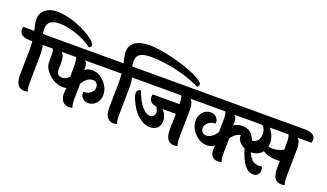

<svg xmlns="http://www.w3.org/2000/svg" viewBox="-169 -1560 3689 2168"><g transform="rotate(20 1675.5 -476.0)"><path d="M73 -145 78 -458Q78 -496 74 -552H43Q-83 -552 -83 -642Q-83 -659 -78 -669H55Q53 -677 46.5 -702.5Q40 -728 38 -738Q31 -773 31 -800Q31 -877 86.5 -919.5Q142 -962 223.5 -962Q305 -962 395.5 -936Q486 -910 556.5 -874Q627 -838 675 -800.5Q723 -763 723 -738.5Q723 -714 698 -705Q602 -773 494 -808.5Q386 -844 295 -844Q152 -844 152 -731Q152 -694 159 -669H220Q346 -669 346 -584Q346 -566 339 -552H199Q211 -507 211 -454L206 -105Q206 -25 221 0Q204 7 179 7Q73 7 73 -145Z M613 -321 614 -448Q614 -529 599 -552H425Q463 -523 463 -431L461 -370Q461 -324 475 -301.5Q489 -279 530 -279Q571 -279 613 -321ZM745 -285 742 -105Q742 -25 757 0Q740 7 715 7Q661 7 635.5 -30.5Q610 -68 610 -111.5Q610 -155 618 -187Q598 -181 576 -181Q485 -181 408.5 -250Q332 -319 332 -393.5Q332 -468 331 -501Q330 -534 317 -552Q209 -557 209 -642Q209 -659 214 -669H997Q1123 -669 1123 -584Q1123 -566 1116 -552H708Q737 -526 737 -473Q737 -464 735 -444Q769 -476 821 -476Q903 -476 969 -407.5Q1035 -339 1035 -252Q1035 -195 997.5 -152.5Q960 -110 902 -110Q861 -110 835 -136.5Q809 -163 809 -200Q809 -206 810 -211Q872 -211 908 -250Q931 -276 931 -307.5Q931 -339 912 -356.5Q893 -374 867 -374Q800 -374 745 -285Z M1146 -145 1151 -458Q1151 -496 1147 -552H1116Q990 -552 990 -642Q990 -659 995 -669H1128Q1126 -679 1119.5 -703Q1113 -727 1111 -738Q1104 -774 1104 -798Q1104 -879 1165.5 -920.5Q1227 -962 1339.5 -962Q1452 -962 1618.5 -920.5Q1785 -879 1901.5 -825.5Q2018 -772 2018 -738Q2018 -714 1996 -705Q1860 -772 1697 -808Q1534 -844 1395 -844Q1310 -844 1267.5 -818Q1225 -792 1225 -728Q1225 -693 1232 -669H1293Q1419 -669 1419 -584Q1419 -566 1412 -552H1272Q1284 -506 1284 -454L1279 -105Q1279 -25 1294 0Q1277 7 1252 7Q1146 7 1146 -145Z M1873 -145 1877 -335H1718Q1771 -277 1771 -215.5Q1771 -154 1738 -123Q1705 -92 1650 -92Q1595 -92 1539 -130Q1483 -168 1448 -220Q1413 -272 1391.5 -321.5Q1370 -371 1370 -398Q1370 -425 1383.5 -437Q1397 -449 1416 -450Q1459 -329 1511 -271.5Q1563 -214 1606 -214Q1636 -214 1651 -231Q1666 -248 1666 -276Q1666 -304 1640 -337Q1552 -348 1552 -425Q1552 -442 1557 -452H1878Q1878 -527 1863 -552H1418Q1292 -552 1292 -642Q1292 -659 1297 -669H2019Q2145 -669 2145 -584Q2145 -566 2138 -552H1972Q2011 -522 2011 -431L2006 -105Q2006 -25 2021 0Q2003 7 1979 7Q1873 7 1873 -145Z M2991 -387Q2991 -366 2986 -343Q3006 -339 3031 -339Q3105 -339 3166 -373V-448Q3166 -529 3151 -552H2925Q2991 -474 2991 -387ZM2531 -474Q2531 -453 2526 -431Q2570 -464 2631 -464Q2692 -464 2730.5 -432Q2769 -400 2786 -346Q2831 -347 2854.5 -378Q2878 -409 2878 -452Q2878 -519 2834 -552H2502Q2531 -528 2531 -474ZM2538 -281 2535 -105Q2535 -25 2550 0Q2532 7 2508 7Q2457 7 2434 -23.5Q2411 -54 2411 -91Q2411 -128 2418 -152Q2384 -121 2328 -121Q2245 -121 2178.5 -189Q2112 -257 2112 -344Q2112 -401 2149.5 -443.5Q2187 -486 2245 -486Q2286 -486 2312 -459.5Q2338 -433 2338 -396Q2338 -390 2337 -385Q2278 -385 2242 -348Q2216 -322 2216 -290Q2216 -258 2235 -240Q2254 -222 2280 -222Q2350 -222 2405 -308Q2407 -386 2407 -457.5Q2407 -529 2392 -552H2128Q2002 -552 2002 -642Q2002 -659 2007 -669H3308Q3434 -669 3434 -584Q3434 -566 3427 -552H3260Q3299 -522 3299 -431L3294 -105Q3294 -25 3309 0Q3292 7 3267 7Q3161 7 3161 -145Q3161 -170 3163 -236Q3150 -234 3120 -234Q3024 -234 2955 -278Q2907 -219 2822 -216Q2842 -164 2874 -134.5Q2906 -105 2961 -105Q2980 -105 2993 -109Q3003 -87 3003 -60Q3003 -33 2984 -11.5Q2965 10 2927 10Q2811 10 2740 -233Q2700 -251 2674 -281.5Q2648 -312 2648 -351Q2648 -357 2649 -361Q2588 -352 2538 -281Z"/></g></svg>

Font: Laila
Style: Bold
Weight: 700
Designer: Hitesh Malaviya
Foundry: Indian Type Foundry
Version: Version 1.302;PS 1.0;hotconv 1.0.78;makeotf.lib2.5.61930; tt